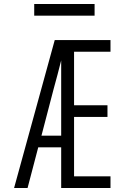

<svg xmlns="http://www.w3.org/2000/svg" viewBox="-20 -934 640 954"><path d="M50 0 252 -735H529V-677H348V-411H514V-353H348V-58H529V0H284V-202H170L117 0ZM284 -260V-634Q275 -598 265.5 -562Q256 -526 246 -490L186 -260ZM150 -856V-914H450V-856Z"/></svg>

Font: Iosevka Custom Light Extended
Style: Regular
Weight: 300
Width: 7
Monospace: yes
Designer: Belleve Invis
Foundry: Belleve Invis
Version: Version 11.2.4; ttfautohint (v1.8.4)